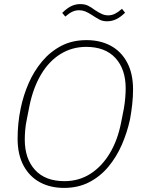

<svg xmlns="http://www.w3.org/2000/svg" viewBox="-20 -906 703 938"><path d="M293 12Q226 12 175 -15.5Q124 -43 95 -97Q66 -151 66 -229Q66 -264 69.5 -301Q73 -338 81 -376Q94 -440 120 -499.5Q146 -559 186 -606.5Q226 -654 279.5 -682Q333 -710 403 -710Q470 -710 521 -682.5Q572 -655 601 -601Q630 -547 630 -469Q630 -434 626 -397Q622 -360 615 -322Q601 -258 575 -198.5Q549 -139 509.5 -91.5Q470 -44 416 -16Q362 12 293 12ZM295 -21Q365 -21 421 -56.5Q477 -92 516 -156.5Q555 -221 572 -309L585 -375Q590 -404 592 -429.5Q594 -455 594 -474Q594 -568 544 -622.5Q494 -677 401 -677Q332 -677 275.5 -642Q219 -607 180.5 -542Q142 -477 124 -389L111 -323Q105 -295 103 -269Q101 -243 101 -224Q101 -131 151 -76Q201 -21 295 -21ZM503 -802Q482 -802 466.5 -810Q451 -818 430 -832Q410 -845 396 -850.5Q382 -856 366 -856Q349 -856 333 -848.5Q317 -841 299 -825L284 -843Q306 -865 327 -875.5Q348 -886 372 -886Q394 -886 409.5 -878.5Q425 -871 445 -856Q465 -843 479 -837Q493 -831 509 -831Q526 -831 542 -839Q558 -847 576 -863L591 -844Q570 -823 548.5 -812.5Q527 -802 503 -802Z"/></svg>

Font: IBM Plex Sans ExtraLight
Style: Italic
Weight: 250
Italic angle: -11.31°
Designer: Mike Abbink, Paul van der Laan, Pieter van Rosmalen
Foundry: Bold Monday
Version: Version 3.201